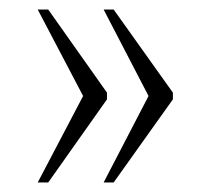

<svg xmlns="http://www.w3.org/2000/svg" viewBox="-20 -471 442 402"><path d="M197 -89H218L342 -263V-277L218 -451H197L291 -270ZM59 -89H81L204 -263V-277L81 -451H59L154 -270Z"/></svg>

Font: Noto Serif Georgian Condensed ExtraLight
Style: Regular
Weight: 200
Width: 3
Designer: Monotype Design Team, Akaki Razmadze
Foundry: Google LLC
Version: Version 2.003